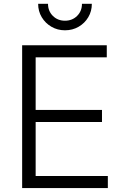

<svg xmlns="http://www.w3.org/2000/svg" viewBox="-20 -958 632 978"><path d="M92.8 0V-727.5H523.9V-666H161.6V-397.9H499.5V-336.4H161.6V-61.5H529.3V0ZM311 -803.7Q272.9 -803.7 241.9 -821.8Q210.9 -839.8 192.6 -870.4Q174.3 -900.9 174.3 -938.5H224.6Q224.6 -901.4 249.3 -877Q273.9 -852.5 311 -852.5Q348.1 -852.5 372.8 -877Q397.5 -901.4 397.5 -938.5H447.8Q447.8 -900.9 429.7 -870.4Q411.6 -839.8 380.6 -821.8Q349.6 -803.7 311 -803.7Z"/></svg>

Font: Inter 17pt Light
Style: Regular
Weight: 300
Version: Version 4.001;git-66647c0bb